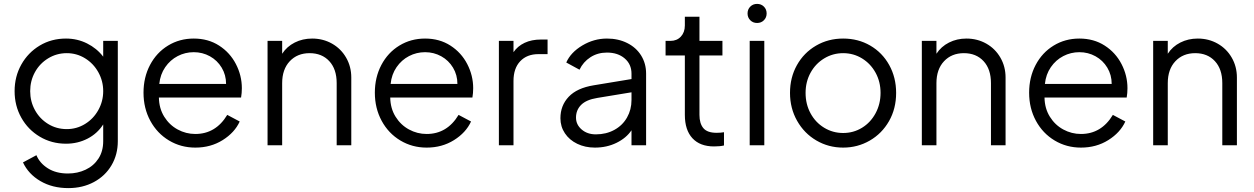

<svg xmlns="http://www.w3.org/2000/svg" viewBox="-20 -746 6438 986"><path d="M98 88 167 51Q184 92 226 118.5Q268 145 329 145Q378 145 419.5 125.5Q461 106 485.5 68.5Q510 31 510 -21V-107Q480 -60 429.5 -34Q379 -8 319 -8Q245 -8 184.5 -44Q124 -80 89.5 -141.5Q55 -203 55 -278Q55 -353 89.5 -414.5Q124 -476 184 -512Q244 -548 319 -548Q377 -548 427 -523Q477 -498 510 -455V-536H585V-21Q585 48 552.5 103Q520 158 462 189Q404 220 331 220Q249 220 187.5 184Q126 148 98 88ZM323 -83Q374 -83 417 -109.5Q460 -136 485 -181Q510 -226 510 -278Q510 -330 485 -375Q460 -420 417 -446.5Q374 -473 323 -473Q271 -473 227.5 -446.5Q184 -420 159.5 -375.5Q135 -331 135 -278Q135 -225 159.5 -180.5Q184 -136 227 -109.5Q270 -83 323 -83Z M717 -270Q717 -349 750.5 -412.5Q784 -476 843 -512Q902 -548 975 -548Q1049 -548 1105 -512Q1161 -476 1191.5 -417Q1222 -358 1222 -293Q1222 -268 1218 -245H796Q797 -189 823.5 -146.5Q850 -104 892.5 -81Q935 -58 983 -58Q1088 -58 1147 -156L1211 -122Q1185 -65 1123.5 -26.5Q1062 12 983 12Q909 12 848 -24.5Q787 -61 752 -125.5Q717 -190 717 -270ZM1141 -315Q1141 -361 1118.5 -398.5Q1096 -436 1058 -457Q1020 -478 975 -478Q931 -478 892.5 -458Q854 -438 828.5 -401Q803 -364 798 -315Z M1354 -536H1429V-470Q1453 -507 1493.5 -527.5Q1534 -548 1583 -548Q1639 -548 1685 -522Q1731 -496 1757.5 -450Q1784 -404 1784 -348V0H1709V-319Q1709 -391 1671 -432Q1633 -473 1570 -473Q1507 -473 1468 -431.5Q1429 -390 1429 -319V0H1354Z M1905 -270Q1905 -349 1938.5 -412.5Q1972 -476 2031 -512Q2090 -548 2163 -548Q2237 -548 2293 -512Q2349 -476 2379.5 -417Q2410 -358 2410 -293Q2410 -268 2406 -245H1984Q1985 -189 2011.5 -146.5Q2038 -104 2080.5 -81Q2123 -58 2171 -58Q2276 -58 2335 -156L2399 -122Q2373 -65 2311.5 -26.5Q2250 12 2171 12Q2097 12 2036 -24.5Q1975 -61 1940 -125.5Q1905 -190 1905 -270ZM2329 -315Q2329 -361 2306.5 -398.5Q2284 -436 2246 -457Q2208 -478 2163 -478Q2119 -478 2080.5 -458Q2042 -438 2016.5 -401Q1991 -364 1986 -315Z M2542 -536H2617V-478Q2638 -509 2674 -526Q2710 -543 2758 -543H2792V-468H2745Q2686 -468 2651.5 -431.5Q2617 -395 2617 -330V0H2542Z M2858 -139Q2858 -204 2900.5 -249Q2943 -294 3029 -308L3223 -340V-368Q3223 -416 3188 -446Q3153 -476 3097 -476Q3049 -476 3012 -452Q2975 -428 2956 -388L2888 -425Q2911 -477 2970.5 -512.5Q3030 -548 3097 -548Q3155 -548 3201 -525Q3247 -502 3272.5 -461Q3298 -420 3298 -368V0H3223V-77Q3196 -37 3146 -12.5Q3096 12 3035 12Q2985 12 2944.5 -7.5Q2904 -27 2881 -61.5Q2858 -96 2858 -139ZM3040 -56Q3093 -56 3135 -79Q3177 -102 3200 -142.5Q3223 -183 3223 -232V-272L3047 -243Q2991 -234 2964.5 -207.5Q2938 -181 2938 -142Q2938 -106 2967 -81Q2996 -56 3040 -56Z M3497 -156V-461H3398V-536H3423Q3456 -536 3476.5 -558Q3497 -580 3497 -615V-660H3572V-536H3690V-461H3572V-156Q3572 -112 3592 -88Q3612 -64 3660 -64Q3682 -64 3698 -67V1Q3678 6 3647 6Q3575 6 3536 -36Q3497 -78 3497 -156Z M3830 -536H3905V0H3830ZM3868 -726Q3889 -726 3903 -712Q3917 -698 3917 -677Q3917 -656 3903 -642Q3889 -628 3868 -628Q3847 -628 3833 -642Q3819 -656 3819 -677Q3819 -698 3833 -712Q3847 -726 3868 -726Z M4037 -269Q4037 -348 4072.5 -411.5Q4108 -475 4170.5 -511.5Q4233 -548 4310 -548Q4387 -548 4449 -512Q4511 -476 4546.5 -412Q4582 -348 4582 -269Q4582 -188 4545.5 -124Q4509 -60 4446.5 -24Q4384 12 4310 12Q4235 12 4172.5 -24.5Q4110 -61 4073.5 -125.5Q4037 -190 4037 -269ZM4310 -63Q4363 -63 4407 -90Q4451 -117 4476.5 -164.5Q4502 -212 4502 -269Q4502 -326 4476.5 -372.5Q4451 -419 4407 -446Q4363 -473 4310 -473Q4257 -473 4212.5 -446Q4168 -419 4142.5 -372.5Q4117 -326 4117 -269Q4117 -211 4142.5 -164Q4168 -117 4212.5 -90Q4257 -63 4310 -63Z M4714 -536H4789V-470Q4813 -507 4853.5 -527.5Q4894 -548 4943 -548Q4999 -548 5045 -522Q5091 -496 5117.5 -450Q5144 -404 5144 -348V0H5069V-319Q5069 -391 5031 -432Q4993 -473 4930 -473Q4867 -473 4828 -431.5Q4789 -390 4789 -319V0H4714Z M5265 -270Q5265 -349 5298.5 -412.5Q5332 -476 5391 -512Q5450 -548 5523 -548Q5597 -548 5653 -512Q5709 -476 5739.5 -417Q5770 -358 5770 -293Q5770 -268 5766 -245H5344Q5345 -189 5371.5 -146.5Q5398 -104 5440.5 -81Q5483 -58 5531 -58Q5636 -58 5695 -156L5759 -122Q5733 -65 5671.5 -26.5Q5610 12 5531 12Q5457 12 5396 -24.5Q5335 -61 5300 -125.5Q5265 -190 5265 -270ZM5689 -315Q5689 -361 5666.5 -398.5Q5644 -436 5606 -457Q5568 -478 5523 -478Q5479 -478 5440.5 -458Q5402 -438 5376.5 -401Q5351 -364 5346 -315Z M5902 -536H5977V-470Q6001 -507 6041.5 -527.5Q6082 -548 6131 -548Q6187 -548 6233 -522Q6279 -496 6305.5 -450Q6332 -404 6332 -348V0H6257V-319Q6257 -391 6219 -432Q6181 -473 6118 -473Q6055 -473 6016 -431.5Q5977 -390 5977 -319V0H5902Z"/></svg>

Font: Evergrow Sans 
Style: Regular
Weight: 400
Foundry: 10Web
Version: Version 1.000